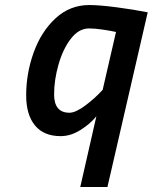

<svg xmlns="http://www.w3.org/2000/svg" viewBox="-20 -530 607 763"><path d="M363 -68Q339 -38 300 -13.5Q261 11 221 11Q154 11 119 -31.5Q84 -74 84 -151Q84 -239 114 -322Q144 -405 201 -457.5Q258 -510 335 -510Q375 -510 443.5 -501Q512 -492 567 -481L407 213H299ZM388 -173 441 -403Q418 -408 387.5 -412.5Q357 -417 334 -417Q293 -417 261.5 -376Q230 -335 212.5 -273.5Q195 -212 195 -155Q195 -82 256 -82Q280 -82 318 -110Q356 -138 388 -173Z"/></svg>

Font: Cairo SemiBold
Style: Italic
Weight: 600
Italic angle: -13°
Designer: Mohamed Gaber, Accademia di Belle Arti di Urbino and others
Foundry: Kief Type Foundry, Accademia di Belle Arti di Urbino and others
Version: Version 3.011